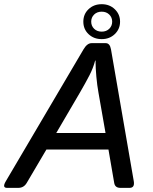

<svg xmlns="http://www.w3.org/2000/svg" viewBox="-57 -909 741 929"><path d="M-22.9 0Q-47.9 0 -28.8 -32.2L347.2 -670.4Q364.7 -700.2 386.2 -700.2H454.6Q474.6 -700.2 480 -670.4L590.3 -32.2Q595.7 0 569.8 0H525.4Q499.5 0 495.6 -23.9L467.8 -185.5H167.5L72.3 -23.9Q58.1 0 31.7 0ZM215.3 -265.6H453.6L419.4 -460.9Q413.1 -496.1 409.2 -537.8Q405.3 -579.6 405.3 -615.7H403.3Q394.5 -581.1 376 -544.9Q357.4 -508.8 329.6 -460.9ZM346.2 -804.2Q346.2 -840.8 371.6 -864.7Q397 -888.7 435.1 -888.7Q473.1 -888.7 498.5 -864.3Q523.9 -839.8 523.9 -804.2Q523.9 -768.6 498.5 -744.1Q473.1 -719.7 435.1 -719.7Q397 -719.7 371.6 -743.7Q346.2 -767.6 346.2 -804.2ZM384.3 -804.2Q384.3 -783.7 398.4 -769.8Q412.6 -755.9 435.1 -755.9Q457.5 -755.9 471.7 -769.8Q485.8 -783.7 485.8 -804.2Q485.8 -824.7 471.7 -838.6Q457.5 -852.5 435.1 -852.5Q412.6 -852.5 398.4 -838.6Q384.3 -824.7 384.3 -804.2Z"/></svg>

Font: Istok
Style: Italic
Weight: 500
Italic angle: -13°
Designer: Andrey V. Panov
Foundry: Andrey V. Panov
Version: Version 1.0.3